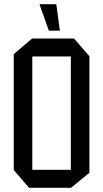

<svg xmlns="http://www.w3.org/2000/svg" viewBox="-20 -891 489 911"><path d="M133.2 -623.1V-708.3H331.4L404.2 -624.1V-623.1ZM118 0 45.2 -84.2V-85.2H316.2V0ZM45.2 -85.2V-634.1L132.2 -708.3H133.2V-85.2ZM316.2 0V-623.1H404.2V-71.4L317.2 0ZM211.8 -745.6 167.5 -870.1V-871.1H247.2L264.1 -745.6Z"/></svg>

Font: Foldit Thin
Style: Regular
Weight: 100
Designer: Sophia Tai
Foundry: Sophia Tai
Version: Version 1.003